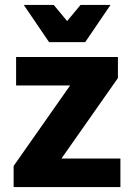

<svg xmlns="http://www.w3.org/2000/svg" viewBox="-20 -755 541 775"><path d="M35 -85 263 -410H45V-525H456V-440L228 -115H466V0H35ZM426 -735 324 -585H178L76 -735H197L251 -670L305 -735Z"/></svg>

Font: Radio Canada
Style: Bold
Weight: 700
Designer: Charles Daoud, Etienne Aubert Bonn, Alexandre Saumier Demers, Jacques Le Bailly
Foundry: Radio-Canada
Version: Version 2.104; ttfautohint (v1.8.4.7-5d5b);gftools[0.9.28.de